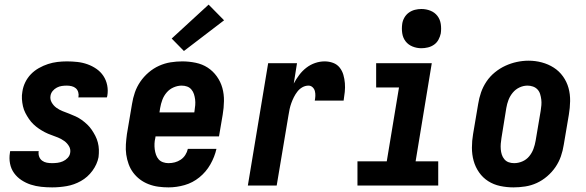

<svg xmlns="http://www.w3.org/2000/svg" viewBox="-20 -804 2540 832"><path d="M206 8Q182 8 158.5 5.5Q135 3 113.5 -4Q92 -11 73 -23.5Q54 -36 41 -54Q28 -72 23.5 -95Q19 -118 23 -142Q23 -144 23.5 -145.5Q24 -147 24 -149H148Q148 -149 148 -148Q148 -147 147 -147Q146 -135 150 -124.5Q154 -114 163 -107.5Q172 -101 183 -99Q194 -97 206 -97Q217 -97 229 -98.5Q241 -100 252.5 -105Q264 -110 273 -119.5Q282 -129 284 -141Q287 -157 279 -170.5Q271 -184 258.5 -193Q246 -202 231.5 -208Q217 -214 202.5 -219Q188 -224 174.5 -231Q161 -238 148.5 -246.5Q136 -255 125 -265.5Q114 -276 105.5 -288.5Q97 -301 90 -314.5Q83 -328 79.5 -343.5Q76 -359 75 -375Q74 -391 77 -407Q80 -428 89.5 -447.5Q99 -467 114 -482.5Q129 -498 148.5 -509Q168 -520 188 -526.5Q208 -533 228.5 -535.5Q249 -538 270 -538Q293 -538 315.5 -535.5Q338 -533 359 -525.5Q380 -518 398 -505.5Q416 -493 428 -475Q440 -457 444.5 -434.5Q449 -412 445 -389Q444 -387 444 -385Q444 -383 443 -382H319Q319 -382 319.5 -382.5Q320 -383 320 -384Q322 -394 319 -404.5Q316 -415 308.5 -421.5Q301 -428 290.5 -430.5Q280 -433 270 -433Q259 -433 248 -431.5Q237 -430 226.5 -424.5Q216 -419 208.5 -410Q201 -401 199 -390Q196 -374 204 -360Q212 -346 224.5 -337Q237 -328 251 -322.5Q265 -317 279.5 -311.5Q294 -306 308 -299.5Q322 -293 334.5 -284Q347 -275 358 -264.5Q369 -254 377.5 -241.5Q386 -229 393 -215.5Q400 -202 404 -186.5Q408 -171 408.5 -155.5Q409 -140 407 -123Q401 -92 380.5 -64Q360 -36 330.5 -19.5Q301 -3 269 2.5Q237 8 206 8Z M710 8Q688 8 666 5Q644 2 623.5 -6Q603 -14 586.5 -26.5Q570 -39 557.5 -55.5Q545 -72 537.5 -92.5Q530 -113 527 -134.5Q524 -156 525.5 -178.5Q527 -201 530 -223L552 -353Q556 -379 564.5 -403.5Q573 -428 588 -450Q603 -472 624 -490Q645 -508 669.5 -519Q694 -530 719.5 -534Q745 -538 770 -538Q799 -538 828 -532Q857 -526 880 -511Q903 -496 919.5 -473Q936 -450 943.5 -423Q951 -396 950.5 -366Q950 -336 945 -307L929 -213H654L653 -206Q650 -194 649.5 -181.5Q649 -169 650.5 -157Q652 -145 656 -133.5Q660 -122 667.5 -113.5Q675 -105 686.5 -101Q698 -97 710 -97Q724 -97 737.5 -100.5Q751 -104 763 -112Q775 -120 783 -132.5Q791 -145 794 -159H918Q910 -124 891.5 -91.5Q873 -59 844 -35.5Q815 -12 780 -2Q745 8 710 8ZM671 -317H822L823 -324Q825 -336 826 -348.5Q827 -361 825.5 -373Q824 -385 820.5 -396Q817 -407 809.5 -416Q802 -425 791 -429Q780 -433 767 -433Q750 -433 732.5 -425.5Q715 -418 702.5 -403.5Q690 -389 683.5 -371.5Q677 -354 674 -336ZM777 -583 724 -637 884 -784 951 -716Z M1054 0 1142 -530H1267L1253 -442Q1263 -461 1276.5 -479Q1290 -497 1307.5 -510.5Q1325 -524 1345.5 -531Q1366 -538 1387 -538Q1406 -538 1423.5 -531.5Q1441 -525 1452 -511Q1463 -497 1468 -479.5Q1473 -462 1474.5 -443.5Q1476 -425 1474 -405.5Q1472 -386 1469 -368H1344Q1346 -378 1346.5 -388.5Q1347 -399 1344.5 -409Q1342 -419 1334.5 -426Q1327 -433 1317 -433Q1303 -433 1290.5 -426Q1278 -419 1269 -407.5Q1260 -396 1253.5 -383Q1247 -370 1242.5 -357.5Q1238 -345 1235 -331.5Q1232 -318 1230 -304L1179 0Z M1529 0V-105H1656L1709 -425H1610V-530H1851L1781 -105H1879V0ZM1806 -595Q1786 -595 1767.5 -602.5Q1749 -610 1737.5 -625Q1726 -640 1723 -660Q1720 -680 1723 -701Q1725 -715 1732.5 -728Q1740 -741 1752 -749.5Q1764 -758 1778 -761.5Q1792 -765 1806 -765Q1827 -765 1845.5 -757.5Q1864 -750 1875.5 -735Q1887 -720 1890 -700Q1893 -680 1890 -659Q1887 -645 1880 -632Q1873 -619 1861 -610.5Q1849 -602 1834.5 -598.5Q1820 -595 1806 -595Z M2205 8Q2176 8 2147.5 2Q2119 -4 2095.5 -19Q2072 -34 2056 -57Q2040 -80 2032.5 -107Q2025 -134 2025 -164Q2025 -194 2030 -223L2052 -353Q2056 -379 2064.5 -403.5Q2073 -428 2088 -450.5Q2103 -473 2124.5 -490.5Q2146 -508 2170 -519Q2194 -530 2219.5 -535.5Q2245 -541 2271 -541Q2300 -541 2328 -533.5Q2356 -526 2379.5 -511Q2403 -496 2419.5 -473Q2436 -450 2443.5 -423Q2451 -396 2450.5 -366Q2450 -336 2445 -307L2423 -177Q2419 -151 2410.5 -126.5Q2402 -102 2387 -80Q2372 -58 2351 -40Q2330 -22 2306 -11Q2282 0 2256 4Q2230 8 2205 8ZM2208 -97Q2226 -97 2243.5 -104.5Q2261 -112 2273 -126.5Q2285 -141 2291.5 -158.5Q2298 -176 2301 -194L2323 -324Q2325 -336 2326 -348.5Q2327 -361 2325.5 -373Q2324 -385 2320.5 -396.5Q2317 -408 2309 -416.5Q2301 -425 2289.5 -429Q2278 -433 2266 -433Q2248 -433 2231 -425Q2214 -417 2202 -402.5Q2190 -388 2183.5 -371Q2177 -354 2174 -336L2153 -206Q2151 -194 2150 -181.5Q2149 -169 2150 -157Q2151 -145 2154.5 -134Q2158 -123 2165.5 -114Q2173 -105 2184 -101Q2195 -97 2208 -97Z"/></svg>

Font: Iosevka Curly XBdObl
Style: Regular
Weight: 800
Italic angle: -9°
Monospace: yes
Designer: Belleve Invis
Foundry: Belleve Invis
Version: Version 11.1.0; ttfautohint (v1.8.3)